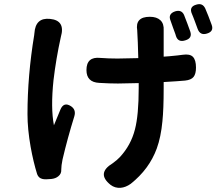

<svg xmlns="http://www.w3.org/2000/svg" viewBox="-20 -835 1032 915"><path d="M507 46Q438 -9 517 -57Q538 -72 551 -86Q604 -143 623 -218Q641 -286 641 -415V-439Q575 -437 542 -437Q501 -437 453 -440Q392 -443 392 -501Q392 -566 458 -559Q497 -556 540 -556Q571 -556 639 -558Q637 -642 634 -688Q634 -689 634 -690Q623 -755 694 -755Q727 -755 744.5 -738.5Q762 -722 760 -690Q760 -689 760 -688Q760 -627 760 -565Q769 -566 787 -567Q831 -571 851 -574Q885 -579 899.5 -564Q914 -549 914 -513Q914 -483 902.5 -468.5Q891 -454 862 -451Q830 -448 760 -444V-414Q760 -315 754 -257Q747 -182 727 -127Q691 -29 603 41Q579 58 555 60Q528 62 507 46ZM183 18Q164 14 157 -5Q139 -63 126 -135Q111 -220 111 -291Q111 -474 143 -668Q143 -670 143.5 -673Q144 -676 144 -677Q149 -752 218 -745Q293 -738 270 -659Q247 -555 235 -453Q221 -320 237 -238Q246 -259 268 -313Q284 -351 318 -329Q344 -312 334 -280Q302 -177 278 -75Q272 -45 272 -28Q272 -27 272 -26Q273 -7 258 5Q245 16 224 18Q196 21 183 18ZM818 -665Q817 -667 816 -672Q809 -692 805 -702Q801 -714 793 -736Q779 -769 815 -781Q845 -790 857 -764Q874 -721 887 -684Q897 -653 864 -643Q828 -631 818 -665ZM922 -697Q918 -709 908 -735Q906 -741 901.5 -752Q897 -763 895 -768Q879 -803 916 -813Q945 -822 958 -795Q972 -763 989 -716Q1000 -685 966 -675Q934 -665 922 -697Z"/></svg>

Font: GenSenRounded JP B
Style: Regular
Weight: 700
Version: Version 1.501;PS 1;hotconv 16.6.51;makeotf.lib2.5.65220